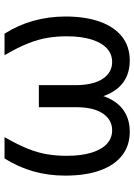

<svg xmlns="http://www.w3.org/2000/svg" viewBox="108 -694 596 852"><g transform="rotate(-90 406.0 -268.0)"><path d="M128.9 -545.9H223.6Q189.5 -486.8 171.4 -440.9Q153.3 -395 147 -354.2Q140.6 -313.5 140.6 -269.5Q140.6 -206.1 154.3 -160.9Q168 -115.7 193.4 -92Q218.8 -68.4 253.9 -68.4Q300.3 -68.4 328.4 -109.6Q356.4 -150.9 356.4 -230.5V-393.6H422.9V-230.5Q423.3 -153.3 402.8 -99.6Q382.3 -45.9 343 -18.1Q303.7 9.8 247.1 9.8Q186 9.8 142.3 -24.2Q98.6 -58.1 75.7 -122.3Q52.7 -186.5 52.7 -277.3Q52.7 -351.1 71.5 -417.7Q90.3 -484.4 128.9 -545.9ZM586.9 -545.9H682.6Q721.2 -484.4 739.7 -417.7Q758.3 -351.1 758.8 -277.3Q758.8 -186.5 735.6 -122.3Q712.4 -58.1 668.9 -24.2Q625.5 9.8 563.5 9.8Q507.3 9.8 468 -18.1Q428.7 -45.9 408.2 -99.6Q387.7 -153.3 387.7 -230.5V-393.6H454.1V-230.5Q454.6 -150.9 482.7 -109.6Q510.7 -68.4 556.6 -68.4Q592.3 -68.4 617.7 -92Q643.1 -115.7 657 -160.9Q670.9 -206.1 670.9 -269.5Q670.9 -313.5 664.3 -354.2Q657.7 -395 639.6 -440.9Q621.6 -486.8 586.9 -545.9Z"/></g></svg>

Font: Inter
Style: Regular
Weight: 400
Designer: Rasmus Andersson
Foundry: rsms
Version: Version 4.000;git-8c9346024